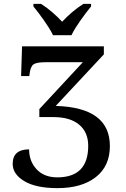

<svg xmlns="http://www.w3.org/2000/svg" viewBox="-20 -951 643 982"><path d="M181.2 -393.1 403.8 -632.8H213.9Q167 -632.8 151.4 -621.8Q135.7 -610.8 130.9 -570.8L129.9 -562H87.9L92.8 -713.9H511.2V-672.9L265.1 -409.2Q542 -401.4 542 -204.1Q542 -101.1 469.7 -44.9Q397.5 11.2 273.9 11.2Q164.1 11.2 104.5 -24.4Q44.9 -60.1 44.9 -112.8Q44.9 -187 128.9 -187Q128.9 -126.5 167.2 -85.2Q205.6 -43.9 272.9 -43.9Q431.2 -43.9 431.2 -205.1Q431.2 -274.9 384.8 -313.5Q338.4 -352.1 253.9 -352.1H181.2ZM150.9 -931.2H189.9Q204.1 -922.4 218.5 -911.6Q232.9 -900.9 246.8 -888.9Q260.7 -877 273.7 -864.5Q286.6 -852.1 297.9 -839.8Q309.1 -852.1 322 -864.5Q335 -877 349.1 -888.9Q363.3 -900.9 377.9 -911.6Q392.6 -922.4 406.7 -931.2H445.8V-918Q434.1 -903.8 419.9 -885.3Q405.8 -866.7 391.8 -846.9Q377.9 -827.1 365.7 -807.6Q353.5 -788.1 345.7 -771H251Q243.2 -788.1 231 -807.6Q218.8 -827.1 204.8 -846.9Q190.9 -866.7 176.8 -885.3Q162.6 -903.8 150.9 -918Z"/></svg>

Font: Droid Serif
Style: Regular
Weight: 400
Designer: Monotype Design team
Foundry: Monotype Imaging Inc.
Version: Version 1.03